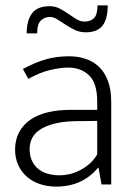

<svg xmlns="http://www.w3.org/2000/svg" viewBox="-20 -685 499 713"><path d="M65 -429Q112 -454 151.5 -465Q191 -476 236 -476Q268 -476 296.5 -467Q325 -458 346.5 -438Q368 -418 380.5 -385.5Q393 -353 393 -306V0H357L346 -62H344Q315 -27 276 -9.5Q237 8 189 8Q156 8 128 -1.5Q100 -11 79.5 -29Q59 -47 47.5 -72.5Q36 -98 36 -129Q36 -166 51 -194Q66 -222 93 -240.5Q120 -259 157.5 -268Q195 -277 241 -277H341V-308Q341 -376 311 -405Q281 -434 233 -434Q204 -434 166 -425Q128 -416 85 -392ZM341 -236 258 -235Q213 -234 181 -225.5Q149 -217 128.5 -203.5Q108 -190 99 -171.5Q90 -153 90 -132Q90 -106 99 -87.5Q108 -69 123 -57Q138 -45 158.5 -39.5Q179 -34 202 -34Q220 -34 239 -38.5Q258 -43 276.5 -52.5Q295 -62 312 -76.5Q329 -91 341 -112ZM79 -561Q79 -609 99 -635.5Q119 -662 164 -662Q185 -662 202 -653Q219 -644 234 -633.5Q249 -623 263.5 -614Q278 -605 294 -605Q316 -605 329 -617.5Q342 -630 342 -665H380Q380 -614 360.5 -589.5Q341 -565 299 -565Q276 -565 257.5 -574Q239 -583 223 -593.5Q207 -604 193 -613Q179 -622 165 -622Q146 -622 132 -609Q118 -596 118 -561Z"/></svg>

Font: Ek Mukta ExtraLight
Style: Regular
Weight: 275
Designer: Girish Dalvi and Yashodeep Gholap
Foundry: Ek Type
Version: Version 2.538;PS 1.002;hotconv 16.6.51;makeotf.lib2.5.65220;